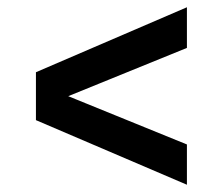

<svg xmlns="http://www.w3.org/2000/svg" viewBox="-20 -501 613 529"><path d="M495 8 79 -170V-302L495 -481V-369L168 -236L495 -103Z"/></svg>

Font: Grenze Gotisch ExtraBold
Style: Regular
Weight: 800
Designer: Renata Polastri
Foundry: Omnibus-Type
Version: Version 1.001